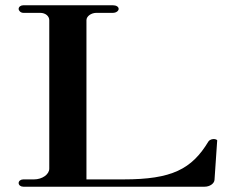

<svg xmlns="http://www.w3.org/2000/svg" viewBox="-20 -706 930 726"><path d="M68.3 0H753.5C773.3 0 790.1 -11.9 791.1 -25.7L801 -171.3C804 -178.2 793.1 -180.2 789.1 -180.2C786.1 -180.2 775.2 -180.2 768.3 -171.3C705 -66.3 629.7 -27.7 447.5 -27.7H306.9V-629.7C306.9 -644.6 324.8 -657.4 344.6 -657.4H406.9C419.8 -657.4 428.7 -665.3 428.7 -672.3C428.7 -680.2 419.8 -686.1 406.9 -686.1H68.3C58.4 -686.1 50.5 -680.2 50.5 -672.3C50.5 -665.3 58.4 -657.4 68.3 -657.4H131.7C152.5 -657.4 166.3 -644.6 166.3 -629.7V-68.3C166.3 -46.5 139.6 -27.7 108.9 -27.7H68.3C58.4 -27.7 50.5 -21.8 50.5 -13.9C50.5 -5.9 58.4 0 68.3 0Z"/></svg>

Font: Biblismive
Style: Regular
Weight: 400
Designer: Susan Drake
Foundry: Susan Drake
Version: Version 1.0; ttfautohint (v1.8.4.7-5d5b)